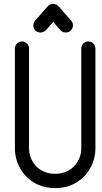

<svg xmlns="http://www.w3.org/2000/svg" viewBox="-20 -968 529 992"><path d="M189 -800C206 -800 215 -810 217 -812L255 -855L292 -812C303 -800 317 -800 320 -800C345 -800 357 -822 357 -836C357 -849 351 -857 348 -861L282 -936C271 -948 257 -948 255 -948C238 -948 229 -938 227 -936L161 -861C153 -852 152 -841 152 -836C152 -811 173 -800 189 -800ZM265 -70C173 -70 130 -142 130 -200V-717C130 -737 114 -754 94 -754C73 -754 57 -737 57 -717V-200C57 -103 130 4 265 4C400 4 473 -104 473 -200V-717C473 -737 457 -754 436 -754C416 -754 400 -737 400 -717V-200C400 -145 359 -70 265 -70Z"/></svg>

Font: LS
Style: Regular
Weight: 400
Designer: BSozoo
Foundry: BSozoo
Version: Version 001.000